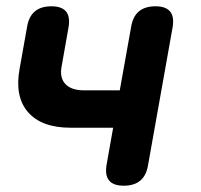

<svg xmlns="http://www.w3.org/2000/svg" viewBox="-20 -580 640 610"><path d="M373 10Q340.5 10 326.8 -6.3Q313.1 -22.5 318.5 -56L339.5 -174.2H204.4Q112.4 -174.2 69.3 -223.4Q26.3 -272.6 42.1 -360.5L65.9 -494Q71.3 -527.5 90.6 -543.7Q109.9 -560 143.4 -560Q175.9 -560 189.6 -543.7Q203.3 -527.5 197.9 -494L175.5 -367.5Q169.2 -332.7 187.9 -312.9Q206.5 -293 247.3 -293H360.5L396.5 -494Q401.9 -527.5 421.2 -543.7Q440.5 -560 474 -560Q506.5 -560 520.2 -543.7Q533.9 -527.5 528.5 -494L450.5 -56Q445.1 -22.5 425.8 -6.3Q406.5 10 373 10Z"/></svg>

Font: Maple Mono
Style: Italic
Weight: 400
Italic angle: -10°
Monospace: yes
Designer: subframe7536
Version: Version 7.300